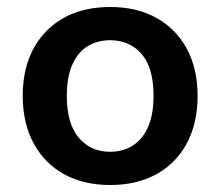

<svg xmlns="http://www.w3.org/2000/svg" viewBox="-20 -519 630 549"><path d="M295 10Q219 10 163 -21Q107 -52 76 -109.5Q45 -167 45 -245Q45 -304 62.5 -350.5Q80 -397 113 -430.5Q146 -464 192 -481.5Q238 -499 295 -499Q371 -499 427 -468Q483 -437 514 -380Q545 -323 545 -245Q545 -186 527.5 -139Q510 -92 477 -58.5Q444 -25 398 -7.5Q352 10 295 10ZM295 -85Q332 -85 360 -103Q388 -121 403.5 -156.5Q419 -192 419 -245Q419 -325 385 -364.5Q351 -404 295 -404Q258 -404 230 -386.5Q202 -369 186.5 -333.5Q171 -298 171 -245Q171 -166 205 -125.5Q239 -85 295 -85Z"/></svg>

Font: Nunito
Style: Bold
Weight: 700
Designer: Vernon Adams
Foundry: Vernon Adams
Version: Version 3.602